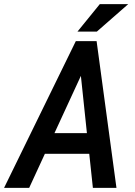

<svg xmlns="http://www.w3.org/2000/svg" viewBox="-48 -910 655 930"><path d="M384.3 -165H169.4L93.3 0H-28.3L319.3 -710.9H419.9L516.1 0H401.9ZM215.8 -265.1H373L343.8 -542.5ZM435.5 -890.1H573.2L420.9 -756.8H327.1Z"/></svg>

Font: TypoPRO Roboto Mono
Style: Italic
Weight: 500
Designer: Google
Version: Version 2.000986; 2015; ttfautohint (v1.3)